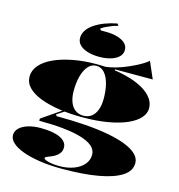

<svg xmlns="http://www.w3.org/2000/svg" viewBox="-142 -935 1185 1273"><g transform="rotate(15 450.5 -298.0)"><path d="M400 215Q314 215 245.5 204.5Q177 194 128.5 176Q80 158 54 134Q28 110 28 82Q28 55 49.5 34Q71 13 109 1.5Q147 -10 195 -10Q282 -10 329 13Q376 36 376 75Q376 98 365.5 113Q355 128 339.5 138Q324 148 308 154Q292 160 281 165Q270 170 270 176Q270 182 285 188.5Q300 195 324.5 198.5Q349 202 378 202Q433 202 476.5 185.5Q520 169 544.5 140Q569 111 569 74Q569 40 541.5 16Q514 -8 462 -23.5Q410 -39 337 -46.5Q264 -54 172 -54V-69L314 -166L324 -160L268 -123L276 -113Q382 -113 472 -106.5Q562 -100 634 -86.5Q706 -73 756 -53Q806 -33 833 -6.5Q860 20 860 53Q860 107 805.5 142.5Q751 178 648.5 196.5Q546 215 400 215ZM440 -150Q354 -150 279.5 -161.5Q205 -173 150 -194.5Q95 -216 64.5 -247.5Q34 -279 34 -321Q34 -364 64.5 -399.5Q95 -435 150 -460.5Q205 -486 280 -500.5Q355 -515 444 -515Q529 -515 603 -501Q677 -487 733.5 -462Q790 -437 822 -401Q854 -365 854 -321Q854 -286 826.5 -255Q799 -224 746 -200.5Q693 -177 616 -163.5Q539 -150 440 -150ZM444 -162Q478 -162 500.5 -179.5Q523 -197 535 -229Q547 -261 547 -305Q547 -361 535.5 -406Q524 -451 501 -477.5Q478 -504 444 -504Q411 -504 388 -477.5Q365 -451 353 -406Q341 -361 341 -305Q341 -262 353 -229.5Q365 -197 388.5 -179.5Q412 -162 444 -162ZM569 -494 458 -509Q496 -510 537 -518.5Q578 -527 616 -541.5Q654 -556 687 -572Q720 -588 744 -603Q768 -618 778 -628L828 -513H569ZM506 -811 517 -798Q495 -793 472.5 -784Q450 -775 431.5 -766Q413 -757 403 -747L413 -738H445Q490 -738 525 -728Q560 -718 579.5 -699.5Q599 -681 599 -654Q599 -626 579 -606.5Q559 -587 524 -576.5Q489 -566 445 -566Q401 -566 366 -576.5Q331 -587 311 -607Q291 -627 291 -655Q291 -684 308 -709Q325 -734 355.5 -754Q386 -774 424.5 -788.5Q463 -803 506 -811Z"/></g></svg>

Font: Kalnia SemiExpanded SemiBold
Style: Regular
Weight: 600
Width: 6
Designer: Frida Medrano
Foundry: Frida Medrano
Version: Version 1.105